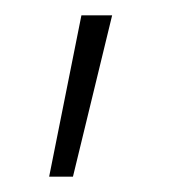

<svg xmlns="http://www.w3.org/2000/svg" viewBox="-20 -107 237 250"><path d="M44 123 86 -87H126L75 123Z"/></svg>

Font: Titillium Web
Style: Thin
Weight: 200
Version: Version 1.001;PS 57.000;hotconv 1.0.70;makeotf.lib2.5.55311